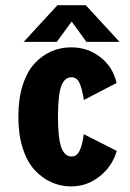

<svg xmlns="http://www.w3.org/2000/svg" viewBox="-20 -690 490 722"><path d="M429.5 -532.5H305L249.5 -609L193.5 -532.5H69L196 -670.5H302.5ZM419 -122.5Q402.5 -65 355 -27Q307.5 11 247.5 11Q208 11 173 -4.8Q138 -20.5 109.8 -51.2Q81.5 -82 65.2 -133.5Q49 -185 49 -251Q49 -318 65.2 -369.2Q81.5 -420.5 109.8 -451Q138 -481.5 172.8 -496.8Q207.5 -512 247.5 -512Q309 -512 356.5 -475.8Q404 -439.5 418.5 -378L295.5 -314Q289 -356 279 -377.8Q269 -399.5 249 -399.5Q222 -399.5 210 -365.2Q198 -331 198 -251Q198 -172 210.2 -136.8Q222.5 -101.5 249 -101.5Q269 -101.5 279.5 -123.5Q290 -145.5 295 -185.5Z"/></svg>

Font: League Mono Condensed
Style: Bold
Weight: 700
Width: 1
Designer: Tyler Finck
Foundry: The League of Moveable Type / Tyler Finck
Version: Version 2.210